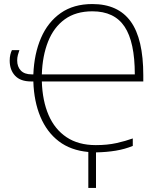

<svg xmlns="http://www.w3.org/2000/svg" viewBox="-20 -744 782 950"><path d="M437 -724Q564 -724 626.5 -638Q689 -552 689 -371V-341H187Q190 -245 220.5 -174.5Q251 -104 309.5 -65Q368 -26 454 -26Q511 -26 556 -36Q601 -46 637 -59V-22Q598 -6 553 1.5Q508 9 455 10V186H417V8Q330 0 271 -45Q212 -90 180 -166Q148 -242 145 -341H134Q81 -341 54.5 -369.5Q28 -398 28 -444Q28 -460 31 -473Q34 -486 39 -496H76Q72 -485 68.5 -472Q65 -459 65 -445Q65 -414 83 -395Q101 -376 137 -376H145Q149 -478 183 -556.5Q217 -635 280.5 -679.5Q344 -724 437 -724ZM437 -688Q355 -688 300.5 -648.5Q246 -609 218 -538.5Q190 -468 187 -376H647Q647 -536 596.5 -612Q546 -688 437 -688Z"/></svg>

Font: Noto Sans Disp ExtLt
Style: Regular
Weight: 200
Designer: Monotype Design Team
Foundry: Monotype Imaging Inc.
Version: Version 2.000;GOOG;noto-source:20170915:90ef993387c0